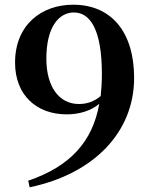

<svg xmlns="http://www.w3.org/2000/svg" viewBox="-20 -777 636 816"><path d="M106 19C379 -38 550 -215 550 -446C550 -640 454 -757 291 -757C156 -757 44 -671 44 -511C44 -372 136 -291 263 -291C321 -291 369 -308 402 -336C373 -174 278 -70 100 -9ZM408 -369C381 -346 351 -335 315 -335C232 -335 177 -407 177 -528C177 -662 230 -724 294 -724C363 -724 413 -652 413 -462C413 -429 411 -398 408 -369Z"/></svg>

Font: Noto Serif SC
Style: Bold
Weight: 700
Designer: Ryoko NISHIZUKA 西塚涼子 (kana & ideographs); Frank Grießhammer (Latin, Greek & Cyrillic); Wenlong ZHANG 张文龙 (bopomofo); San
Foundry: Adobe
Version: Version 2.001;hotconv 1.1.0;makeotfexe 2.6.0